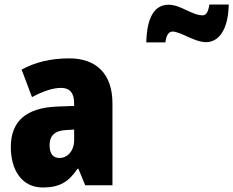

<svg xmlns="http://www.w3.org/2000/svg" viewBox="-20 -822 1035 852"><path d="M629 -634H714C718 -672 733 -682 745 -682C783 -682 841 -635 895 -635C950 -635 993 -689 995 -802H909C904 -767 894 -754 879 -754C832 -754 782 -801 728 -801C650 -801 631 -714 629 -634ZM287 -563C204 -563 133 -545 76 -513L122 -391C172 -418 216 -432 251 -432C289 -432 309 -410 309 -364V-352L231 -349C99 -343 28 -287 28 -169C28 -70 75 10 170 10C246 10 285 -16 324 -73H328L358 0H479V-363C479 -496 406 -563 287 -563ZM275 -245 309 -247V-200C309 -153 280 -121 244 -121C216 -121 200 -139 200 -177C200 -220 223 -243 275 -245Z"/></svg>

Font: Noto Sans Thai Looped Condensed Black
Style: Regular
Weight: 900
Width: 3
Designer: Sasikarn Vongin, Ben Mitchell
Foundry: The Fontpad Ltd
Version: Version 1.001